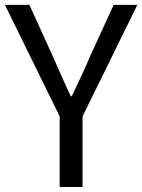

<svg xmlns="http://www.w3.org/2000/svg" viewBox="-21 -753 573 773"><path d="M219.3 0V-284.3L-1.1 -733.4H97.4L191.8 -525.9Q209.8 -485.2 227.1 -446.1Q244.3 -407 264 -365.4H268Q287.6 -407 306 -446.1Q324.3 -485.2 341.6 -525.9L436.5 -733.4H532L311.3 -284.3V0Z"/></svg>

Font: Noto Sans JP
Style: Regular
Weight: 100
Designer: Ryoko NISHIZUKA 西塚涼子 (kana, bopomofo & ideographs); Paul D. Hunt (Latin, Greek & Cyrillic); Sandoll Communications 산돌커뮤니
Foundry: Adobe
Version: Version 2.004;hotconv 1.0.118;makeotfexe 2.5.65603